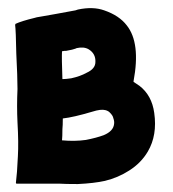

<svg xmlns="http://www.w3.org/2000/svg" viewBox="-20 -463 434 483"><path d="M241 -123Q265 -133 267 -151Q268 -158 265 -166Q264 -172 257 -179Q253 -184 245 -186Q234 -189 212 -182Q165 -168 138 -165Q138 -147 137 -138Q137 -119 136 -110Q168 -107 196 -111Q222 -116 241 -123ZM173 -342Q172 -341 161 -338L146 -335H142L136 -334Q135 -318 137 -264Q145 -264 159 -266Q182 -271 198 -280Q220 -290 220 -307Q221 -328 203 -339Q191 -346 173 -342ZM331 -247Q362 -223 368 -179Q376 -123 352 -82Q335 -53 305 -34Q277 -16 244 -8Q217 -2 176 0Q144 0 129 -1H22Q20 -1 20 -3Q23 -26 25 -70Q27 -104 24 -155Q22 -196 24 -239Q24 -270 21 -328Q20 -386 18 -401L19 -402V-403Q34 -410 67 -418Q68 -419 87 -422L121 -428Q168 -437 170 -437Q176 -439 176 -439Q214 -447 242 -437Q280 -424 299 -399Q334 -355 316 -259V-257Z"/></svg>

Font: Tovari Sans
Style: Bold
Weight: 700
Designer: Verneri Kontto, Denis Ignatov
Foundry: Verneri Kontto
Version: Version 1.10 May 7, 2019